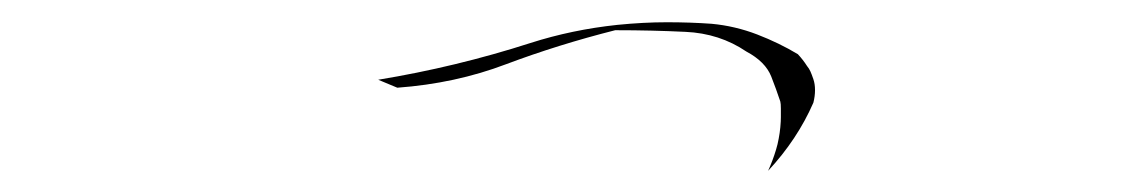

<svg xmlns="http://www.w3.org/2000/svg" viewBox="-20 -244 1040 176"><path d="M695.3 -150.9Q695.8 -148.9 695.8 -144.5Q695.8 -140.1 695.8 -136.5Q695.8 -132.8 695.3 -127.4Q694.8 -122.1 693.8 -116.9Q692.9 -111.8 691.4 -106.9Q688.5 -97.2 684.1 -87.4Q710.9 -116.2 725.6 -149.9Q727.1 -155.8 727.1 -161.4Q727.1 -167 725.6 -171.4Q724.1 -175.8 722.9 -178.5Q721.7 -181.2 719.7 -183.6Q716.3 -189 711.4 -194.3Q694.3 -204.6 674.1 -212.4Q653.8 -220.2 632.3 -222.2Q612.8 -223.6 591.3 -223.6Q569.8 -223.6 545.9 -221.2Q504.4 -216.8 466.3 -204.6Q397.9 -182.6 326.7 -170.9L344.2 -163.6Q397.5 -167.5 443.8 -185.1Q491.7 -203.1 543.9 -216.3H544.9Q577.1 -216.3 608.4 -214.8Q639.6 -213.4 664.1 -196.8Q681.6 -187.5 687 -173.8Q691.4 -162.6 695.3 -150.9Z"/></svg>

Font: Bakudai
Style: ExtraLight
Weight: 200
Version: Version 1.48